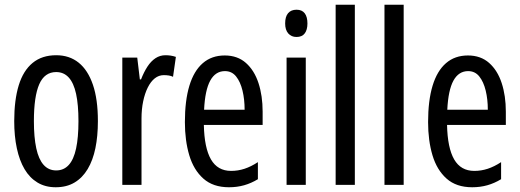

<svg xmlns="http://www.w3.org/2000/svg" viewBox="-20 -780 2192 810"><path d="M393 -269Q393 -206 382.5 -155Q372 -104 350 -67Q328 -30 294.5 -10Q261 10 215 10Q171 10 138 -10Q105 -30 83.5 -66.5Q62 -103 51 -154.5Q40 -206 40 -269Q40 -358 59 -420Q78 -482 117.5 -514.5Q157 -547 217 -547Q273 -547 312 -515.5Q351 -484 372 -422.5Q393 -361 393 -269ZM123 -269Q123 -201 133 -154.5Q143 -108 164 -84.5Q185 -61 217 -61Q249 -61 270 -84Q291 -107 301 -153.5Q311 -200 311 -269Q311 -338 301 -384Q291 -430 270 -453Q249 -476 217 -476Q168 -476 145.5 -424.5Q123 -373 123 -269Z M678 -547Q689 -547 699.5 -545.5Q710 -544 722 -540L710 -456Q702 -460 692 -461.5Q682 -463 671 -463Q650 -463 633 -449.5Q616 -436 603.5 -411Q591 -386 584 -352.5Q577 -319 577 -280V0H496V-537H559L570 -445H575Q587 -476 602 -499Q617 -522 636 -534.5Q655 -547 678 -547Z M928 -546Q982 -546 1017.5 -514.5Q1053 -483 1070.5 -429.5Q1088 -376 1088 -309V-253H840Q842 -156 870 -107.5Q898 -59 955 -59Q984 -59 1011.5 -68Q1039 -77 1068 -96V-24Q1040 -7 1010 1.5Q980 10 946 10Q879 10 838 -26.5Q797 -63 778.5 -125Q760 -187 760 -265Q760 -356 779 -418.5Q798 -481 835.5 -513.5Q873 -546 928 -546ZM929 -480Q889 -480 867 -440Q845 -400 841 -317H1012Q1012 -361 1003 -398Q994 -435 976 -457.5Q958 -480 929 -480Z M1270 -537V0H1189V-537ZM1231 -739Q1254 -739 1265.5 -724Q1277 -709 1277 -681Q1277 -654 1265.5 -639Q1254 -624 1231 -624Q1209 -624 1196 -639Q1183 -654 1183 -681Q1183 -710 1195.5 -724.5Q1208 -739 1231 -739Z M1477 0H1396V-760H1477Z M1683 0H1602V-760H1683Z M1954 -546Q2008 -546 2043.5 -514.5Q2079 -483 2096.5 -429.5Q2114 -376 2114 -309V-253H1866Q1868 -156 1896 -107.5Q1924 -59 1981 -59Q2010 -59 2037.5 -68Q2065 -77 2094 -96V-24Q2066 -7 2036 1.5Q2006 10 1972 10Q1905 10 1864 -26.5Q1823 -63 1804.5 -125Q1786 -187 1786 -265Q1786 -356 1805 -418.5Q1824 -481 1861.5 -513.5Q1899 -546 1954 -546ZM1955 -480Q1915 -480 1893 -440Q1871 -400 1867 -317H2038Q2038 -361 2029 -398Q2020 -435 2002 -457.5Q1984 -480 1955 -480Z"/></svg>

Font: Noto Sans Display ExtraCondensed
Style: Regular
Weight: 400
Width: 2
Version: Version 2.003